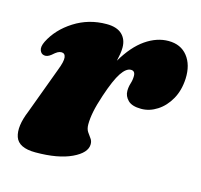

<svg xmlns="http://www.w3.org/2000/svg" viewBox="-78 -558 685 654"><g transform="rotate(15 264.5 -230.5)"><path d="M43 -315Q32 -316.5 27.5 -328.5Q23 -340.5 32.5 -360Q56.5 -408 107.5 -440.5Q158.5 -473 221.5 -473Q257.5 -473 275.8 -455.8Q294 -438.5 294 -409.5Q294 -398.5 292 -386.5Q290 -374.5 287 -361.5Q320 -417.5 359.5 -444.8Q399 -472 440 -472Q483.5 -472 507.2 -442Q531 -412 529 -363Q527 -321 509.5 -290Q492 -259 465.2 -241.8Q438.5 -224.5 409 -224.5Q376.5 -224.5 362.2 -238.8Q348 -253 348 -271.5Q348 -285.5 352.2 -298.8Q356.5 -312 356.5 -326Q356.5 -344 341.5 -344Q325 -344 308 -318.8Q291 -293.5 271 -233.5Q259 -197.5 254 -172.5Q249 -147.5 249 -127Q249 -111 255.5 -101.2Q262 -91.5 268.2 -83.2Q274.5 -75 274.5 -63.5Q274.5 -33 226.8 -10.5Q179 12 99.5 12Q40 12 28.2 -23Q16.5 -58 40.5 -116L101.5 -280.5Q114 -312.5 112 -326.5Q110 -340.5 97.5 -340.5Q91 -340.5 84.2 -336.8Q77.5 -333 67 -323.5Q54 -313 43 -315Z"/></g></svg>

Font: Fraunces 72pt Soft Black
Style: Italic
Weight: 900
Italic angle: -16°
Version: Version 1.000;[b76b70a41]